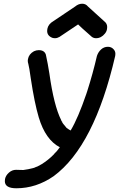

<svg xmlns="http://www.w3.org/2000/svg" viewBox="-20 -791 639 1030"><path d="M164 109 167 108H165Q180 104 203 90Q240 67 269 37Q270 37 270 36Q270 35 271 34Q282 25 301 -1Q224 -41 188 -161Q165 -238 145 -371Q137 -430 132 -448Q129 -457 129 -465Q129 -470 130 -474Q135 -501 162 -516Q175 -522 188 -522Q218 -522 226 -498Q237 -448 245 -396Q269 -225 308 -147Q309 -141 314 -137V-134Q320 -125 326.5 -118Q333 -111 337 -105Q341 -103 343 -101Q349 -96 359 -91Q399 -158 443 -287L448 -302Q478 -396 500 -491Q507 -512 522.5 -526Q538 -540 559 -540Q578 -540 590 -526Q599 -516 599 -502Q599 -497 598 -491Q486 -7 268 154Q174 219 68 219Q6 219 6 181Q6 175 7 169Q11 150 28 135Q45 120 66 120Q78 121 105 121Q131 118 164 109ZM421 -771Q440 -771 452 -756L539 -677Q555 -665 555 -646Q555 -641 554 -635Q552 -622 543 -611Q523 -586 495 -586Q483 -586 473 -593Q407 -651 399 -660Q398 -659 299 -593Q287 -586 275 -586Q268 -586 261 -588Q233 -599 233 -625Q233 -630 234 -636Q239 -662 267 -678L383 -756Q401 -771 421 -771Z"/></svg>

Font: Bad Comic
Style: Italic
Weight: 400
Italic angle: -11°
Designer: GGBotNet
Foundry: GGBotNet
Version: 0.95